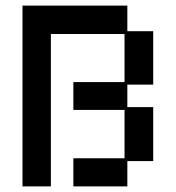

<svg xmlns="http://www.w3.org/2000/svg" viewBox="-20 -651 626 683"><path d="M60 12V-631H433V-540H525V-350H433V-270H525V-78H433V12H241V-88H423V-260H241V-359H423V-530H161V12Z"/></svg>

Font: Pixelify Sans
Style: Regular
Weight: 400
Designer: Stefie Justprince
Foundry: Typecalism Foundryline
Version: Version 1.000;February 13, 2025;FontCreator 15.0.0.3015 64-b